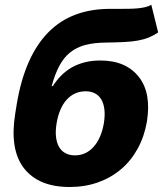

<svg xmlns="http://www.w3.org/2000/svg" viewBox="-20 -764 675 795"><path d="M43 -293.3 49.4 -333.1Q66.4 -434.3 99.6 -508.5Q132.8 -582.7 181.3 -631.4Q229.8 -680 293.5 -703.7Q357.2 -727.3 435.4 -727.3H473.4Q495.7 -727.3 515.3 -727.6Q534.8 -728 551.5 -729.6Q568.2 -731.2 582 -734.6Q595.9 -737.9 606.5 -744.3L634.9 -629.6Q615.4 -616.5 595.5 -608.5Q575.6 -600.5 551 -596.1Q526.3 -591.6 494.3 -590Q462.4 -588.4 418.3 -587.7Q369.3 -587.4 333.1 -577.8Q296.9 -568.2 270.4 -546.9Q244 -525.6 225.7 -491.3Q207.4 -457 193.9 -407.3H198.5Q214.5 -432.2 234.2 -451.9Q253.9 -471.6 278.2 -485.3Q302.6 -498.9 331.7 -506.2Q360.8 -513.5 395.2 -513.5Q448.9 -513.5 488.5 -496.4Q528.1 -479.4 554.7 -445.7Q607.2 -379.3 588.4 -261Q577.8 -199.2 550.4 -149.1Q523.1 -99.1 481.7 -63.7Q440.3 -28.4 386.4 -9.1Q332.4 10.3 268.1 10.3Q139.9 10.3 79.2 -67.5Q19.2 -144.9 43 -293.3ZM290.8 -120.7Q313.2 -120.7 332.7 -129.8Q352.3 -138.8 367.7 -156.1Q383.2 -173.3 394 -198.2Q404.8 -223 410.2 -254.3Q415.1 -285.9 412.3 -310.4Q409.4 -334.9 399.7 -351.7Q389.9 -368.6 373.4 -377.3Q356.9 -386 334.5 -386Q311.4 -386 291.7 -377.3Q272 -368.6 256.6 -351.7Q241.1 -334.9 230.5 -310.4Q219.8 -285.9 214.5 -254.3Q209.2 -223 211.8 -198.2Q214.5 -173.3 224.3 -156.1Q234 -138.8 250.9 -129.8Q267.8 -120.7 290.8 -120.7Z"/></svg>

Font: Inter P Extra Bold
Style: Italic
Weight: 800
Italic angle: 9.39999°
Designer: Rasmus Andersson
Foundry: rsms
Version: Version 3.018;git-588b23468